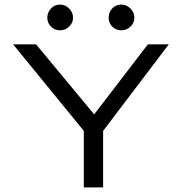

<svg xmlns="http://www.w3.org/2000/svg" viewBox="-20 -816 790 836"><path d="M345 0V-246L37 -623H137L390 -318L624 -623H715L429 -246V0ZM241 -684Q218 -684 202 -700Q186 -716 186 -739Q186 -762 202 -779Q218 -796 241 -796Q264 -796 281 -779Q298 -762 298 -739Q298 -716 281 -700Q264 -684 241 -684ZM508 -684Q485 -684 469 -700Q453 -716 453 -739Q453 -763 469 -779.5Q485 -796 508 -796Q531 -796 548 -779Q565 -762 565 -739Q565 -716 548 -700Q531 -684 508 -684Z"/></svg>

Font: Inconsolata ExtraExpanded
Style: Regular
Weight: 400
Width: 8
Monospace: yes
Designer: Raph Levien, Cyreal, Brenton Simpson
Foundry: Raph Levien, Cyreal, Google
Version: Version 3.001; ttfautohint (v1.8.2.53-6de2)